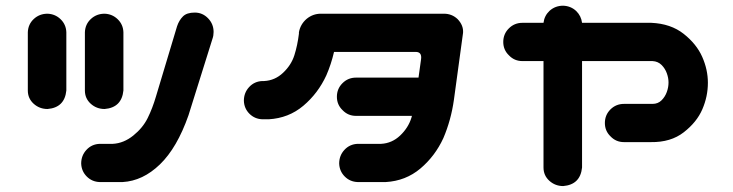

<svg xmlns="http://www.w3.org/2000/svg" viewBox="-20 -625 2509 657"><path d="M707 -492.2 625 -230.5Q585.9 -119.1 527.3 -62.5Q468.8 -5.9 399.4 -2H321.3Q294.9 -2.9 276.9 -21Q258.8 -39.1 257.8 -65.4Q257.8 -92.8 275.9 -112.3Q293.9 -131.8 321.3 -132.8H366.2Q403.3 -134.8 436 -161.1Q468.8 -187.5 485.4 -221.2Q502 -254.9 513.7 -294.9L585.9 -535.2Q592.8 -555.7 606 -568.8Q619.1 -582 646.5 -582Q672.9 -582 691.9 -562.5Q710.9 -543 710.9 -515.6Q710.9 -502.9 707 -492.2ZM142.6 -578.1Q168.9 -577.1 187.5 -559.1Q206.1 -541 207 -514.6V-315.4Q201.2 -256.8 142.6 -252Q115.2 -252 95.2 -270Q75.2 -288.1 75.2 -315.4V-514.6Q76.2 -542 95.7 -560.1Q115.2 -578.1 142.6 -578.1ZM337.9 -578.1Q364.3 -577.1 382.8 -559.1Q401.4 -541 402.3 -514.6V-315.4Q396.5 -256.8 337.9 -252Q310.5 -252 290.5 -270Q270.5 -288.1 270.5 -315.4V-514.6Q271.5 -542 291 -560.1Q310.5 -578.1 337.9 -578.1Z M1078.1 -578.1H1499Q1526.4 -578.1 1545.9 -559.6Q1566.4 -538.1 1564.5 -512.7L1533.2 -283.2Q1523.4 -213.9 1497.1 -152.3Q1468.8 -90.8 1418.5 -48.3Q1368.2 -5.9 1299.8 -2H1204.1Q1177.7 -2.9 1159.7 -21Q1141.6 -39.1 1140.6 -65.4Q1140.6 -92.8 1158.7 -112.3Q1176.8 -131.8 1204.1 -132.8H1284.2Q1321.3 -134.8 1349.1 -161.1Q1377 -187.5 1387.7 -221.7Q1388.7 -224.6 1389.6 -228.5H1198.2Q1170.9 -228.5 1152.3 -248Q1132.8 -266.6 1132.8 -293.9Q1132.8 -321.3 1151.9 -340.3Q1170.9 -359.4 1198.2 -359.4H1412.1L1420.9 -422.9Q1423.8 -446.3 1404.3 -447.3H1123Q1113.3 -405.3 1096.7 -367.2Q1068.4 -305.7 1018.1 -263.2Q967.8 -220.7 899.4 -216.8H877.9Q851.6 -217.8 833.5 -235.8Q815.4 -253.9 814.5 -280.3Q814.5 -307.6 832.5 -327.1Q850.6 -346.7 877.9 -347.7H883.8Q920.9 -349.6 948.7 -376Q976.6 -402.3 987.3 -436Q998 -469.7 1002.9 -509.8V-514.6Q1007.8 -542 1029.3 -560.5Q1050.8 -578.1 1078.1 -578.1Z M1702.1 -481.4Q1702.1 -508.8 1721.2 -527.8Q1740.2 -546.9 1767.6 -546.9H1839.8Q1842.8 -571.3 1860.4 -587.9Q1879.9 -605.5 1907.2 -605.5Q1933.6 -604.5 1952.1 -586.9Q1968.8 -570.3 1971.7 -546.9H2209Q2275.4 -543.9 2319.3 -509.3Q2363.3 -474.6 2382.8 -430.7Q2402.3 -386.7 2402.3 -341.8Q2402.3 -294.9 2383.3 -251Q2364.3 -207 2319.8 -172.4Q2275.4 -137.7 2207 -138.7H2115.2Q2087.9 -138.7 2069.3 -158.2Q2049.8 -176.8 2049.8 -204.1Q2049.8 -231.4 2068.8 -250.5Q2087.9 -269.5 2115.2 -269.5H2212.9Q2231.4 -269.5 2243.7 -281.7Q2255.9 -293.9 2261.7 -310.1Q2267.6 -326.2 2267.6 -342.8Q2267.6 -358.4 2261.7 -374.5Q2255.9 -390.6 2243.7 -402.8Q2231.4 -415 2212.9 -416H1971.7V-51.8Q1965.8 6.8 1907.2 11.7Q1879.9 11.7 1859.9 -6.3Q1839.8 -24.4 1839.8 -51.8V-416H1767.6Q1740.2 -416 1721.7 -435.5Q1702.1 -454.1 1702.1 -481.4Z"/></svg>

Font: Nico Moji
Style: Regular
Weight: 400
Version: Version 1.02